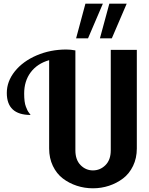

<svg xmlns="http://www.w3.org/2000/svg" viewBox="-20 -1020 811 1047"><path d="M584 -748H726.1V-210Q726.1 -157.7 705.6 -115.2Q685.1 -72.8 650.9 -46.9Q616.7 -21 574.7 -7.1Q532.7 6.8 486.8 6.8Q440.9 6.8 398.7 -7.1Q356.4 -21 322.5 -46.9Q288.6 -72.8 268.3 -115.2Q248 -157.7 248 -210V-691.9Q183.1 -673.3 147.5 -625.7Q111.8 -578.1 111.8 -509.8Q111.8 -486.8 114 -468.8Q116.2 -450.7 121.3 -438Q126.5 -425.3 129.4 -418.9Q132.3 -412.6 139.4 -403.3Q146.5 -394 147 -393.1Q17.1 -393.1 17.1 -513.2Q17.1 -576.2 60.8 -630.9Q104.5 -685.5 179.4 -717.8Q254.4 -750 341.8 -750Q364.7 -750 391.1 -745.1V-200.2Q391.1 -148.4 419.4 -119.6Q447.8 -90.8 486.8 -90.8Q526.4 -90.8 555.2 -119.6Q584 -148.4 584 -200.2ZM524.9 -811 576.2 -1000H670.9L589.8 -811ZM395 -811 445.8 -1000H541L460 -811Z"/></svg>

Font: Lobster Two
Style: Bold
Weight: 700
Designer: Pablo Impallari
Foundry: Pablo Impallari. www.impallari.com
Version: Version 1.006